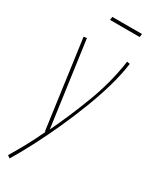

<svg xmlns="http://www.w3.org/2000/svg" viewBox="-236 -753 803 1021"><g transform="rotate(30 165.0 -242.5)"><path d="M312 -538 330 -535Q321 -466 298.5 -388Q276 -310 244.5 -228.5Q213 -147 176.5 -66.5Q140 14 102 87Q64 160 28 220L12 209Q38 166 66.5 114Q95 62 123 2H119L45 -537L64 -540L136 -20Q192 -137 242 -268.5Q292 -400 312 -538ZM122 -685 125 -705H307L304 -685Z"/></g></svg>

Font: Georama SemiCondensed Thin
Style: Italic
Weight: 100
Width: 4
Italic angle: -9°
Designer: Jean-Baptiste Levee
Foundry: Production Type
Version: Version 1.000